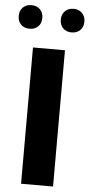

<svg xmlns="http://www.w3.org/2000/svg" viewBox="-100 -993 478 1028"><g transform="rotate(5 139.5 -479.0)"><path d="M54.2 0V-732.4H226.1V0ZM252.9 -830.6Q224.6 -830.6 207 -847.9Q189.5 -865.2 189.5 -894Q189.5 -922.4 207 -939.9Q224.6 -957.5 252.9 -957.5Q281.2 -957.5 298.8 -939.9Q316.4 -922.4 316.4 -894Q316.4 -865.2 298.8 -847.9Q281.2 -830.6 252.9 -830.6ZM26.9 -830.6Q-2 -830.6 -19.3 -847.9Q-36.6 -865.2 -36.6 -894Q-36.6 -922.4 -19.3 -939.9Q-2 -957.5 26.9 -957.5Q55.2 -957.5 72.8 -939.9Q90.3 -922.4 90.3 -894Q90.3 -865.2 72.8 -847.9Q55.2 -830.6 26.9 -830.6Z"/></g></svg>

Font: Kumbh Sans ExtraBold
Style: Regular
Weight: 800
Version: Version 1.005